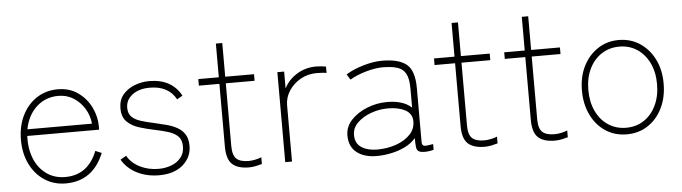

<svg xmlns="http://www.w3.org/2000/svg" viewBox="-44 -831 3608 1016"><g transform="rotate(-5 1760.0 -323.0)"><path d="M270 11Q207 11 158 -21Q109 -53 81 -109.5Q53 -166 53 -239Q53 -312 81 -368.5Q109 -425 158 -457Q207 -489 270 -489Q333 -489 378 -456.5Q423 -424 446.5 -375Q470 -326 470 -275V-257H88Q85 -191 106 -138Q127 -85 169.5 -54Q212 -23 270 -23Q391 -23 440 -147L473 -133Q414 11 270 11ZM92 -292H435Q431 -335 409 -371.5Q387 -408 351.5 -431Q316 -454 270 -454Q202 -454 154 -410Q106 -366 92 -292Z M766 11Q700 11 648 -15.5Q596 -42 569 -89L600 -107Q622 -68 666.5 -45.5Q711 -23 766 -23Q801 -23 832.5 -34.5Q864 -46 884 -70Q904 -94 904 -130Q904 -164 886.5 -182.5Q869 -201 837 -211.5Q805 -222 760 -231Q721 -239 682 -251Q643 -263 617.5 -288Q592 -313 592 -360Q592 -403 615.5 -431.5Q639 -460 677 -475Q715 -490 756 -490Q875 -490 925 -398L895 -381Q855 -455 756 -455Q698 -455 663 -428Q628 -401 628 -360Q628 -329 644.5 -312Q661 -295 692 -285Q723 -275 766 -266Q797 -259 827.5 -251Q858 -243 883.5 -229Q909 -215 924 -191.5Q939 -168 939 -130Q939 -70 892.5 -29.5Q846 11 766 11Z M1244 11Q1183 11 1154 -16Q1125 -43 1125 -110V-443H1016V-478H1125V-657H1159V-478H1312V-443H1159V-110Q1159 -60 1179.5 -41.5Q1200 -23 1244 -23Q1260 -23 1279.5 -27Q1299 -31 1312 -37V-1Q1299 3 1280 7Q1261 11 1244 11Z M1436 0V-478H1472V-388Q1493 -432 1539 -461Q1585 -490 1643 -490Q1656 -490 1670.5 -488.5Q1685 -487 1695 -485V-451Q1688 -453 1672.5 -454Q1657 -455 1643 -455Q1595 -455 1556.5 -433Q1518 -411 1495 -375.5Q1472 -340 1472 -299V0Z M1922 10Q1856 10 1816 -21Q1776 -52 1776 -112Q1776 -158 1809 -193.5Q1842 -229 1893.5 -249.5Q1945 -270 2000 -270Q2086 -270 2130 -229V-330Q2130 -382 2116 -408.5Q2102 -435 2072 -445Q2042 -455 1993 -455Q1953 -455 1903 -440.5Q1853 -426 1818 -405L1800 -434Q1838 -458 1892.5 -474Q1947 -490 1993 -490Q2082 -490 2123 -456Q2164 -422 2164 -330V-44Q2164 -25 2175.5 -22.5Q2187 -20 2224 -27V3Q2216 6 2202 8Q2188 10 2178 10Q2154 10 2144 3.5Q2134 -3 2132 -20Q2130 -37 2130 -67Q2107 -40 2072 -23Q2037 -6 1997.5 2Q1958 10 1922 10ZM1927 -24Q1981 -24 2028 -40.5Q2075 -57 2104 -88Q2133 -119 2130 -164Q2127 -199 2092 -217.5Q2057 -236 2001 -236Q1956 -236 1912.5 -220.5Q1869 -205 1840 -177Q1811 -149 1811 -111Q1811 -66 1844 -45Q1877 -24 1927 -24Z M2496 11Q2435 11 2406 -16Q2377 -43 2377 -110V-443H2268V-478H2377V-657H2411V-478H2564V-443H2411V-110Q2411 -60 2431.5 -41.5Q2452 -23 2496 -23Q2512 -23 2531.5 -27Q2551 -31 2564 -37V-1Q2551 3 2532 7Q2513 11 2496 11Z M2869 11Q2808 11 2779 -16Q2750 -43 2750 -110V-443H2641V-478H2750V-657H2784V-478H2937V-443H2784V-110Q2784 -60 2804.5 -41.5Q2825 -23 2869 -23Q2885 -23 2904.5 -27Q2924 -31 2937 -37V-1Q2924 3 2905 7Q2886 11 2869 11Z M3250 11Q3187 11 3138 -21Q3089 -53 3061 -110Q3033 -167 3033 -240Q3033 -313 3061 -369Q3089 -425 3138 -457.5Q3187 -490 3250 -490Q3313 -490 3362 -457.5Q3411 -425 3439 -369Q3467 -313 3467 -240Q3467 -167 3439 -110Q3411 -53 3362 -21Q3313 11 3250 11ZM3250 -24Q3303 -24 3344 -51Q3385 -78 3408.5 -127Q3432 -176 3432 -240Q3432 -304 3408.5 -352.5Q3385 -401 3344 -428Q3303 -455 3250 -455Q3197 -455 3155.5 -428Q3114 -401 3090.5 -352.5Q3067 -304 3067 -240Q3067 -176 3090.5 -127Q3114 -78 3155.5 -51Q3197 -24 3250 -24Z"/></g></svg>

Font: Zen Kaku Gothic New Light
Style: Regular
Weight: 300
Designer: Yoshimichi Ohira
Foundry: Positype
Version: Version 1.002